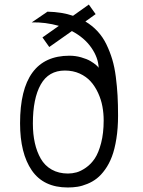

<svg xmlns="http://www.w3.org/2000/svg" viewBox="-20 -807 625 841"><path d="M354 -712.9Q384.3 -694.8 407.5 -669.7Q430.7 -644.5 446 -612.8Q461.4 -581.1 471.7 -546.9Q481.9 -512.7 487.3 -470.5Q492.7 -428.2 494.9 -388.9Q497.1 -349.6 497.1 -300.8Q497.1 -245.1 489.7 -199.2Q482.4 -153.3 470.2 -121.1Q458 -88.9 440.4 -64.5Q422.9 -40 404.1 -25.4Q385.3 -10.7 362.5 -1.5Q339.8 7.8 319.6 11Q299.3 14.2 276.9 14.2Q170.9 14.2 119.4 -60.5Q67.9 -135.3 67.9 -267.1Q67.9 -563 284.2 -563Q310.5 -563 335.4 -555.9Q360.4 -548.8 376 -539.6Q391.6 -530.3 401.1 -522Q410.6 -513.7 412.1 -509.8Q410.6 -554.2 380.1 -598.1Q349.6 -642.1 294.9 -670.9L195.8 -601.1L166 -643.1L237.8 -693.8Q178.7 -710.4 119.1 -709L188 -755.9Q252 -754.4 299.8 -737.8L369.1 -787.1L398.9 -745.1ZM277.8 -46.9Q296.4 -46.9 315.2 -52Q334 -57.1 356.2 -72.5Q378.4 -87.9 395 -112.5Q411.6 -137.2 422.9 -180.4Q434.1 -223.6 434.1 -279.8Q434.1 -311 428.5 -341.1Q422.9 -371.1 409.7 -399.9Q396.5 -428.7 377.2 -450.2Q357.9 -471.7 328.9 -484.9Q299.8 -498 264.2 -498Q192.9 -498 158.4 -436.8Q124 -375.5 124 -266.1Q124 -219.2 132.6 -180.9Q141.1 -142.6 158.7 -111.8Q176.3 -81.1 206.8 -64Q237.3 -46.9 277.8 -46.9Z"/></svg>

Font: Stilu Light
Style: Regular
Weight: 300
Designer: Genilson Lima Santos
Foundry: Genilson Lima Santos
Version: Version 1.200;PS 001.200;hotconv 1.0.88;makeotf.lib2.5.64775